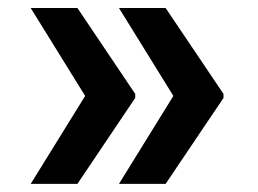

<svg xmlns="http://www.w3.org/2000/svg" viewBox="-20 -534 639 476"><path d="M171.9 -78.1H56.1L191.1 -296.2L56.1 -514.2H171.9L315.3 -301.1V-291.2ZM390.6 -78.1H274.9L409.8 -296.2L274.9 -514.2H390.6L534.1 -301.1V-291.2Z"/></svg>

Font: Linik Sans SemiBold
Style: Regular
Weight: 600
Designer: Rasmus Andersson (font), Cristiano Sobral (main changes)
Foundry: rsms
Version: Version 3.018;June 1, 2022;FontCreator 14.0.0.2814 64-bit; t